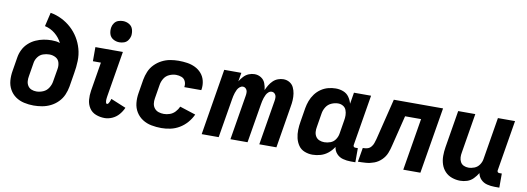

<svg xmlns="http://www.w3.org/2000/svg" viewBox="-60 -1137 4152 1513"><g transform="rotate(10 2016.0 -381.0)"><path d="M245 8Q278 8 312.5 2Q347 -4 379.5 -20Q412 -36 438 -62.5Q464 -89 478 -121.5Q492 -154 498 -188L516 -298Q525 -348 526.5 -398Q528 -448 515 -494.5Q502 -541 477.5 -581Q453 -621 418.5 -652.5Q384 -684 341 -705.5Q298 -727 251 -735L225 -624Q271 -614 307.5 -584Q344 -554 364 -513Q348 -519 331.5 -521Q315 -523 297 -523Q265 -523 233 -517Q201 -511 170 -497Q139 -483 113.5 -459.5Q88 -436 73 -405.5Q58 -375 53 -343L35 -233Q28 -193 31 -154.5Q34 -116 52 -83.5Q70 -51 100 -30Q130 -9 168 -0.5Q206 8 245 8ZM247 -105Q226 -105 207.5 -112.5Q189 -120 178.5 -136.5Q168 -153 166.5 -173.5Q165 -194 169 -214L187 -324Q191 -349 207.5 -371Q224 -393 249 -401.5Q274 -410 299 -410Q326 -410 349 -397.5Q372 -385 379 -359.5Q386 -334 381 -307L364 -206Q360 -179 344 -153.5Q328 -128 301 -116.5Q274 -105 247 -105Z M813 8Q843 8 873.5 -5.5Q904 -19 926 -44.5Q948 -70 961 -100L840 -150Q838 -144 836 -137.5Q834 -131 831 -124.5Q828 -118 823.5 -111.5Q819 -105 813 -105Q806 -105 804 -112.5Q802 -120 801.5 -126.5Q801 -133 801.5 -140Q802 -147 803 -154Q804 -161 805 -168L865 -530H645V-417H709L671 -186Q665 -149 668 -113Q671 -77 690 -47.5Q709 -18 742.5 -5Q776 8 813 8ZM824 -600Q843 -600 861.5 -606.5Q880 -613 892 -629.5Q904 -646 908 -665Q912 -692 904.5 -717.5Q897 -743 874 -756.5Q851 -770 824 -770Q805 -770 786.5 -763.5Q768 -757 756 -740.5Q744 -724 741 -706Q736 -678 743.5 -652.5Q751 -627 774 -613.5Q797 -600 824 -600Z M1267 8Q1303 8 1340 0Q1377 -8 1410.5 -28Q1444 -48 1470 -78Q1496 -108 1512 -143L1385 -184Q1375 -161 1357 -141.5Q1339 -122 1315 -113.5Q1291 -105 1267 -105Q1245 -105 1225 -111.5Q1205 -118 1192 -134Q1179 -150 1176 -171Q1173 -192 1177 -214L1195 -324Q1199 -351 1214 -376Q1229 -401 1256 -413Q1283 -425 1310 -425Q1333 -425 1354 -417Q1375 -409 1384.5 -388Q1394 -367 1390 -344V-341H1525L1527 -348Q1532 -383 1524 -416Q1516 -449 1494.5 -474Q1473 -499 1443 -513.5Q1413 -528 1379 -533Q1345 -538 1310 -538Q1277 -538 1243 -532Q1209 -526 1177 -509.5Q1145 -493 1119.5 -467Q1094 -441 1080.5 -408.5Q1067 -376 1061 -343L1043 -233Q1036 -192 1040 -152.5Q1044 -113 1064 -80.5Q1084 -48 1116 -27.5Q1148 -7 1187 0.5Q1226 8 1267 8Z M1589 0H1725L1777 -312Q1779 -325 1782 -338.5Q1785 -352 1789.5 -365.5Q1794 -379 1800.5 -392Q1807 -405 1819 -415Q1831 -425 1844 -425Q1859 -425 1869 -414Q1879 -403 1880 -387.5Q1881 -372 1878 -357L1819 0H1956L2008 -312Q2010 -325 2013 -338.5Q2016 -352 2020.5 -365.5Q2025 -379 2031.5 -392Q2038 -405 2049.5 -415Q2061 -425 2075 -425Q2090 -425 2100 -414Q2110 -403 2111 -387.5Q2112 -372 2109 -357L2050 0H2187L2242 -335Q2247 -361 2248.5 -388Q2250 -415 2246 -441Q2242 -467 2231 -489.5Q2220 -512 2198 -525Q2176 -538 2149 -538Q2128 -538 2106 -530Q2084 -522 2067 -505.5Q2050 -489 2038 -469Q2026 -449 2017 -428Q2014 -457 2004 -482.5Q1994 -508 1970.5 -523Q1947 -538 1918 -538Q1895 -538 1872 -528.5Q1849 -519 1831.5 -500Q1814 -481 1801 -460L1813 -530H1676Z M2476 8Q2508 8 2540.5 -1.5Q2573 -11 2600 -33Q2627 -55 2645 -84Q2649 -53 2669.5 -30.5Q2690 -8 2720 0Q2750 8 2782 8H2820V-105H2800Q2795 -105 2790.5 -107.5Q2786 -110 2784.5 -115Q2783 -120 2784 -125L2851 -530H2714L2699 -439Q2691 -468 2674 -492Q2657 -516 2628.5 -527Q2600 -538 2568 -538Q2538 -538 2507.5 -530Q2477 -522 2450 -503.5Q2423 -485 2403.5 -458.5Q2384 -432 2373 -402.5Q2362 -373 2357 -343L2339 -233Q2333 -199 2332 -165.5Q2331 -132 2338.5 -100Q2346 -68 2364 -42Q2382 -16 2412.5 -4Q2443 8 2476 8ZM2551 -105Q2530 -105 2511.5 -112.5Q2493 -120 2482.5 -136.5Q2472 -153 2470.5 -173.5Q2469 -194 2473 -214L2491 -324Q2495 -351 2510.5 -376Q2526 -401 2553 -413Q2580 -425 2607 -425Q2628 -425 2646 -414.5Q2664 -404 2671.5 -384.5Q2679 -365 2679.5 -343.5Q2680 -322 2676 -301L2658 -191Q2654 -167 2639 -145Q2624 -123 2599.5 -114Q2575 -105 2551 -105Z M2839 0Q2871 0 2903.5 -2.5Q2936 -5 2968 -17Q3000 -29 3025.5 -54Q3051 -79 3063.5 -110.5Q3076 -142 3083 -174L3143 -417H3271L3202 0H3339L3427 -530H3033L2952 -201Q2947 -184 2941.5 -167Q2936 -150 2923 -135.5Q2910 -121 2892.5 -117Q2875 -113 2858 -113Z M3658 8Q3686 8 3713.5 -1Q3741 -10 3762 -31.5Q3783 -53 3798 -78Q3803 -49 3823.5 -28Q3844 -7 3873.5 0.5Q3903 8 3934 8H3972V-105H3952Q3947 -105 3942.5 -107.5Q3938 -110 3936.5 -115Q3935 -120 3936 -125L4003 -530H3866L3810 -191Q3806 -167 3791 -145.5Q3776 -124 3752 -114.5Q3728 -105 3704 -105Q3684 -105 3666.5 -113Q3649 -121 3640 -138Q3631 -155 3630 -174.5Q3629 -194 3633 -214L3685 -530H3548L3499 -233Q3493 -197 3493 -162Q3493 -127 3503.5 -95Q3514 -63 3536.5 -39Q3559 -15 3591.5 -3.5Q3624 8 3658 8Z"/></g></svg>

Font: Iosevka Sparkle Extrabold
Style: Italic
Weight: 800
Italic angle: -9°
Designer: Belleve Invis
Foundry: Belleve Invis
Version: Version 4.5.0; ttfautohint (v1.8.3)